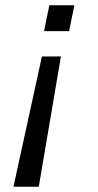

<svg xmlns="http://www.w3.org/2000/svg" viewBox="-20 -549 373 728"><path d="M139 -335H211L127 159H31ZM262 -529 242 -431H147L167 -529Z"/></svg>

Font: Libra Sans Modern
Style: Italic
Weight: 400
Italic angle: -12°
Foundry: Stefan Peev, Context Ltd
Version: Version 1.000